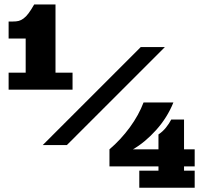

<svg xmlns="http://www.w3.org/2000/svg" viewBox="-20 -665 932 880"><path d="M637.9 -195.3H774.7Q746.8 -126 695.6 -69Q644.3 -12 589.1 19.5H706.3V-48.8Q726.1 -62 741 -80.7Q755.9 -99.4 764.9 -117.2H823.5V19.5H872.3V97.7H823.5V117.2H872.3V195.3H618.4V117.2H706.3V97.7H481.7V19.5Q533.9 -25.1 575.1 -81.4Q616.2 -137.7 637.9 -195.3ZM625 -449.2H735.6L286.4 0H175.8ZM136.7 -644.5H234.4V-332H312.5V-253.9H19.5V-332H97.7V-488.3H19.5V-566.4H39.1Q54.9 -566.4 65.6 -569.1Q76.2 -571.8 87.8 -580.2Q99.4 -588.6 110.7 -603.8Q122.1 -618.9 136.7 -644.5Z"/></svg>

Font: Orelega One
Style: Regular
Weight: 400
Version: Version 1.1 ; ttfautohint (v1.8.3)